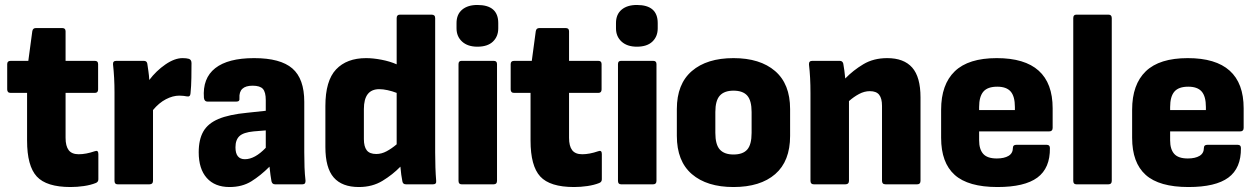

<svg xmlns="http://www.w3.org/2000/svg" viewBox="-20 -742 5063 773"><path d="M264 11Q167 11 128 -31.5Q89 -74 89 -176V-368H23Q9 -368 9 -382V-484Q9 -497 23 -497H94L110 -616Q112 -629 124 -629H231Q244 -629 244 -616V-497H362Q375 -497 375 -484V-382Q375 -368 362 -368H244V-187Q244 -154 256.5 -137.5Q269 -121 297 -121Q326 -121 361 -133Q376 -139 376 -122V-20Q376 -9 365 -5Q345 3 318 7Q291 11 264 11Z M453 0Q441 0 441 -14V-369Q441 -430 435 -483Q434 -497 448 -497H559Q571 -497 573 -486Q575 -472 577.5 -455Q580 -438 581 -420Q609 -457 646 -482.5Q683 -508 715 -508Q731 -508 741 -505Q751 -501 751 -488Q751 -462 750.5 -428.5Q750 -395 747 -366Q746 -351 732 -354Q727 -355 719 -356Q711 -357 702 -357Q676 -357 648 -342.5Q620 -328 596 -299V-14Q596 0 582 0Z M904 11Q845 11 812.5 -25.5Q780 -62 780 -129Q780 -180 798.5 -212.5Q817 -245 859.5 -263Q902 -281 975 -288L1050 -296V-339Q1050 -371 1038.5 -384Q1027 -397 997 -397Q941 -397 944 -347Q946 -333 932 -333H815Q803 -333 801 -348Q795 -427 846.5 -467.5Q898 -508 1003 -508Q1109 -508 1157 -466.5Q1205 -425 1205 -332V-129Q1205 -96 1206 -68.5Q1207 -41 1210 -15Q1211 0 1198 0H1087Q1076 0 1073 -12Q1069 -33 1065 -71Q1029 -35 992 -12Q955 11 904 11ZM928 -149Q928 -101 966 -101Q1006 -101 1050 -147V-217L1001 -213Q960 -209 944 -194Q928 -179 928 -149Z M1425 11Q1357 11 1323.5 -27.5Q1290 -66 1290 -150V-315Q1290 -417 1333 -462.5Q1376 -508 1454 -508Q1482 -508 1516 -501.5Q1550 -495 1577 -483V-669Q1577 -683 1590 -683H1718Q1732 -683 1732 -669V-128Q1732 -97 1733 -68Q1734 -39 1736 -15Q1738 0 1724 0H1614Q1602 0 1600 -12Q1595 -36 1592 -71Q1561 -39 1520 -14Q1479 11 1425 11ZM1445 -182Q1445 -152 1456.5 -137Q1468 -122 1495 -122Q1516 -122 1536.5 -133Q1557 -144 1577 -161V-368Q1559 -375 1540.5 -379Q1522 -383 1507 -383Q1445 -383 1445 -303Z M1838 0Q1826 0 1826 -14V-484Q1826 -497 1838 -497H1968Q1981 -497 1981 -484V-14Q1981 0 1968 0ZM1902 -554Q1863 -554 1840.5 -574.5Q1818 -595 1818 -628V-649Q1818 -684 1840.5 -703Q1863 -722 1902 -722Q1986 -722 1986 -649V-628Q1986 -595 1964.5 -574.5Q1943 -554 1902 -554Z M2291 11Q2194 11 2155 -31.5Q2116 -74 2116 -176V-368H2050Q2036 -368 2036 -382V-484Q2036 -497 2050 -497H2121L2137 -616Q2139 -629 2151 -629H2258Q2271 -629 2271 -616V-497H2389Q2402 -497 2402 -484V-382Q2402 -368 2389 -368H2271V-187Q2271 -154 2283.5 -137.5Q2296 -121 2324 -121Q2353 -121 2388 -133Q2403 -139 2403 -122V-20Q2403 -9 2392 -5Q2372 3 2345 7Q2318 11 2291 11Z M2480 0Q2468 0 2468 -14V-484Q2468 -497 2480 -497H2610Q2623 -497 2623 -484V-14Q2623 0 2610 0ZM2544 -554Q2505 -554 2482.5 -574.5Q2460 -595 2460 -628V-649Q2460 -684 2482.5 -703Q2505 -722 2544 -722Q2628 -722 2628 -649V-628Q2628 -595 2606.5 -574.5Q2585 -554 2544 -554Z M2933 11Q2826 11 2765.5 -41Q2705 -93 2705 -195V-303Q2705 -404 2765.5 -456Q2826 -508 2933 -508Q3040 -508 3100.5 -456Q3161 -404 3161 -303V-195Q3161 -93 3101 -41Q3041 11 2933 11ZM2933 -120Q2971 -120 2988.5 -140Q3006 -160 3006 -207V-291Q3006 -337 2988.5 -357Q2971 -377 2933 -377Q2896 -377 2878 -357Q2860 -337 2860 -291V-207Q2860 -160 2878 -140Q2896 -120 2933 -120Z M3256 0Q3243 0 3243 -14V-368Q3243 -400 3241.5 -428.5Q3240 -457 3237 -482Q3236 -497 3250 -497H3361Q3372 -497 3375 -486Q3380 -459 3383 -426Q3415 -459 3456 -483.5Q3497 -508 3552 -508Q3619 -508 3652.5 -470Q3686 -432 3686 -350V-14Q3686 0 3673 0H3545Q3531 0 3531 -14V-316Q3531 -346 3519.5 -360.5Q3508 -375 3482 -375Q3460 -375 3438.5 -363.5Q3417 -352 3398 -335V-14Q3398 0 3384 0Z M3996 11Q3878 11 3823.5 -38Q3769 -87 3769 -187V-300Q3769 -402 3824 -455Q3879 -508 3993 -508Q4218 -508 4218 -306V-227Q4218 -213 4204 -213H3922V-177Q3922 -141 3938.5 -122.5Q3955 -104 3993 -104Q4023 -104 4040.5 -114.5Q4058 -125 4058 -147Q4058 -159 4072 -159H4194Q4207 -159 4207 -146Q4208 -65 4156.5 -27Q4105 11 3996 11ZM3922 -299H4066V-311Q4066 -354 4049 -373.5Q4032 -393 3995 -393Q3956 -393 3939 -373Q3922 -353 3922 -311Z M4313 0Q4301 0 4301 -14V-669Q4301 -683 4313 -683H4443Q4456 -683 4456 -669V-14Q4456 0 4443 0Z M4765 11Q4647 11 4592.5 -38Q4538 -87 4538 -187V-300Q4538 -402 4593 -455Q4648 -508 4762 -508Q4987 -508 4987 -306V-227Q4987 -213 4973 -213H4691V-177Q4691 -141 4707.5 -122.5Q4724 -104 4762 -104Q4792 -104 4809.5 -114.5Q4827 -125 4827 -147Q4827 -159 4841 -159H4963Q4976 -159 4976 -146Q4977 -65 4925.5 -27Q4874 11 4765 11ZM4691 -299H4835V-311Q4835 -354 4818 -373.5Q4801 -393 4764 -393Q4725 -393 4708 -373Q4691 -353 4691 -311Z"/></svg>

Font: Sofia Sans Semi Condensed Black
Style: Regular
Weight: 900
Designer: Botio Nikoltchev, Ani Petrova
Foundry: lettersoup
Version: Version 4.100; ttfautohint (v1.8.4.7-5d5b)